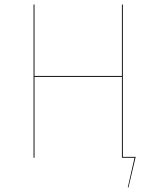

<svg xmlns="http://www.w3.org/2000/svg" viewBox="-20 -700 695 852"><path d="M582 -4 550 132H547L577 0H521V-359H133V0H129V-680H133V-363H521V-680H525V-4Z"/></svg>

Font: FiraGO Four
Style: Regular
Weight: 100
Designer: bBox Type
Foundry: bBox Type GmbH
Version: Version 1.001